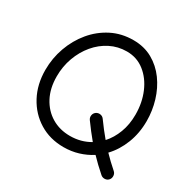

<svg xmlns="http://www.w3.org/2000/svg" viewBox="-168 -856 1081 1088"><g transform="rotate(30 372.5 -312.5)"><path d="M360.4 29.3Q271.5 29.3 202.1 -13.2Q132.8 -55.7 93 -130.1Q53.2 -204.6 53.2 -299.3Q53.2 -375.5 78.6 -446.3Q104 -517.1 150.4 -573Q196.8 -628.9 260.7 -661.6Q324.7 -694.3 402.3 -694.3Q472.7 -694.3 527.3 -663.6Q582 -632.8 619.6 -581.1Q657.2 -529.3 676.5 -465.1Q695.8 -400.9 695.8 -334Q695.8 -254.9 669.4 -187.3Q643.1 -119.6 596.7 -70.8Q632.8 -33.2 675.3 3.9Q686.5 13.7 687.5 29.3Q688.5 44.9 678.7 56.2Q668.9 67.4 653.6 68.1Q638.2 68.8 627 59.1Q580.1 18.1 540.5 -23.4Q502 1.5 456.5 15.4Q411.1 29.3 360.4 29.3ZM360.4 -43.9Q432.1 -43.9 490.7 -78.6Q471.2 -102.1 452.1 -126.7Q433.1 -151.4 413.6 -178.2Q404.8 -190.9 407.2 -205.8Q409.7 -220.7 421.9 -229.5Q434.6 -238.3 449.5 -235.8Q464.4 -233.4 473.1 -221.2Q492.2 -194.8 510.5 -171.1Q528.8 -147.5 547.9 -125Q582.5 -163.1 602.5 -216.3Q622.6 -269.5 622.6 -334Q622.6 -412.6 594.7 -477.5Q566.9 -542.5 517.3 -581.3Q467.8 -620.1 402.3 -620.1Q344.2 -620.1 294.2 -594.7Q244.1 -569.3 206.8 -524.7Q169.4 -480 148.4 -422.1Q127.4 -364.3 127.4 -299.3Q127.4 -221.7 157.7 -164.3Q188 -106.9 240.5 -75.4Q293 -43.9 360.4 -43.9Z"/></g></svg>

Font: Mikhak Regular
Style: Regular
Weight: 400
Designer: Amin Abedi
Version: Version 3.3